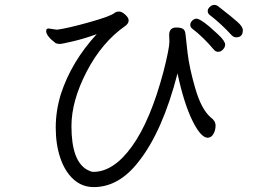

<svg xmlns="http://www.w3.org/2000/svg" viewBox="-20 -755 1040 782"><path d="M780 -679Q800 -679 868 -615Q897 -588 897 -573.5Q897 -559 882 -548Q877 -544 867.5 -544Q858 -544 850 -554Q806 -606 762 -639Q755 -645 755 -654Q755 -663 763 -671Q771 -679 780 -679ZM669 -612Q669 -643 698 -643Q716 -643 725 -637.5Q734 -632 735.5 -616Q737 -600 744 -539.5Q751 -479 775.5 -394.5Q800 -310 838 -277Q858 -263 858 -243.5Q858 -224 849 -209Q840 -194 826 -194Q798 -194 763.5 -264Q729 -334 703 -456Q642 -219 544 -96Q464 7 362 7Q314 7 279 -25Q244 -57 225.5 -112Q207 -167 207 -235.5Q207 -304 228 -372Q271 -504 374 -616Q325 -598 278.5 -587Q232 -576 223.5 -576Q215 -576 207 -579Q168 -608 168 -629Q168 -639 178 -639L212 -634Q257 -640 344 -664.5Q431 -689 446 -702Q454 -708 465 -708Q476 -708 490 -695.5Q504 -683 504 -671.5Q504 -660 491 -650Q395 -583 333 -463.5Q271 -344 271 -241Q271 -98 336 -63Q351 -55 360 -55Q443 -55 518 -159.5Q593 -264 646 -464Q670 -558 670 -586ZM969 -632Q969 -603 942 -603Q932 -603 924 -611Q880 -659 833 -695Q826 -701 826 -710Q826 -719 834.5 -727Q843 -735 852.5 -735Q862 -735 869 -729Q927 -684 948 -665Q969 -646 969 -632Z"/></svg>

Font: LXGW WenKai Mono Lite
Style: Regular
Weight: 400
Monospace: yes
Designer: LXGW / Fontworks Inc.
Foundry: LXGW / Fontworks Inc.
Version: Version 1.520; June 14, 2025